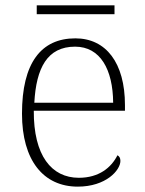

<svg xmlns="http://www.w3.org/2000/svg" viewBox="-20 -686 539 716"><path d="M117 -633H407V-666H117ZM270 10C375 10 429 -51 429 -86C429 -97 425 -103 418 -107C395 -61 349 -23 274 -23C172 -23 105 -106 106 -273H446V-294C446 -452 375 -543 261 -543C133 -543 62 -451 62 -262C62 -88 142 10 270 10ZM402 -303H108C115 -432 156 -512 260 -512C354 -512 401 -427 402 -303Z"/></svg>

Font: Noto Serif Georgian ExtraLight
Style: Regular
Weight: 200
Designer: Monotype Design Team, Akaki Razmadze
Foundry: Google LLC
Version: Version 2.003